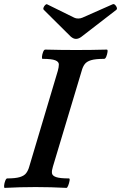

<svg xmlns="http://www.w3.org/2000/svg" viewBox="-29 -909 589 933"><path d="M-6 4Q-10 4 -9 -7.5Q-8 -19 -3.5 -30.5Q1 -42 6 -42Q46 -42 67.5 -48.5Q89 -55 98.5 -68Q108 -81 113 -99L252 -565Q257 -583 257 -596Q257 -609 239.5 -616Q222 -623 178 -623Q174 -623 175 -634Q176 -645 180.5 -656.5Q185 -668 191 -668Q229 -667 266.5 -666.5Q304 -666 341 -666Q378 -666 415.5 -666.5Q453 -667 490 -668Q495 -668 493.5 -656.5Q492 -645 487.5 -634Q483 -623 477 -623Q435 -623 413.5 -616.5Q392 -610 382.5 -597Q373 -584 368 -565L228 -99Q222 -80 223.5 -67.5Q225 -55 243.5 -48.5Q262 -42 306 -42Q311 -42 309 -30.5Q307 -19 302.5 -7.5Q298 4 294 4Q256 2 218.5 1Q181 0 144 0Q106 0 68.5 1Q31 2 -6 4ZM340 -720Q328 -720 315 -731L184 -861Q180 -865 182.5 -872Q185 -879 190.5 -884.5Q196 -890 200 -888L332 -823Q340 -819 351 -819Q362 -819 371 -823L518 -888Q524 -891 530 -885.5Q536 -880 538.5 -872.5Q541 -865 536 -861L365 -729Q352 -720 340 -720Z"/></svg>

Font: Junicode SmExp
Style: Bold Italic
Weight: 700
Width: 6
Italic angle: -11°
Designer: Peter S. Baker
Version: Version 2.205; ttfautohint (v1.8.4)